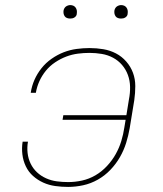

<svg xmlns="http://www.w3.org/2000/svg" viewBox="-20 -727 640 755"><path d="M248 8Q222 8 197 4.5Q172 1 150 -9Q128 -19 110 -35Q92 -51 81.5 -73Q71 -95 68 -120Q65 -145 69 -170H90Q86 -148 88.5 -125.5Q91 -103 100.5 -83.5Q110 -64 125.5 -49.5Q141 -35 161 -26Q181 -17 203 -14Q225 -11 248 -11Q275 -11 302.5 -17Q330 -23 355 -37.5Q380 -52 400.5 -74Q421 -96 435 -121Q449 -146 457 -172.5Q465 -199 469 -226L474 -256H226L229 -274H477L487 -336Q492 -361 491.5 -385.5Q491 -410 483 -432Q475 -454 460 -471.5Q445 -489 424.5 -500Q404 -511 380 -515Q356 -519 332 -519Q309 -519 286 -516Q263 -513 240.5 -504.5Q218 -496 197 -482Q176 -468 160.5 -449Q145 -430 135 -408Q125 -386 121 -362Q121 -362 121 -362Q121 -362 121 -362H101Q101 -362 101 -362Q101 -362 101 -363Q105 -389 115.5 -413Q126 -437 143 -458.5Q160 -480 183 -496Q206 -512 230.5 -521.5Q255 -531 281 -534.5Q307 -538 332 -538Q360 -538 386.5 -533.5Q413 -529 436 -517Q459 -505 476.5 -485Q494 -465 503 -440.5Q512 -416 512 -388.5Q512 -361 508 -333L490 -223Q485 -194 476 -165Q467 -136 451.5 -109Q436 -82 414 -59Q392 -36 364.5 -20.5Q337 -5 307 1.5Q277 8 248 8ZM456 -654Q450 -654 444 -656Q438 -658 434.5 -663Q431 -668 430 -674Q429 -680 430 -686Q431 -691 433.5 -695Q436 -699 439.5 -701.5Q443 -704 447.5 -705.5Q452 -707 456 -707Q463 -707 468.5 -704.5Q474 -702 477.5 -697Q481 -692 482 -686Q483 -680 482 -674Q482 -669 479.5 -665Q477 -661 473 -658.5Q469 -656 465 -655Q461 -654 456 -654ZM256 -654Q250 -654 244 -656Q238 -658 234.5 -663Q231 -668 230 -674Q229 -680 230 -686Q231 -691 233.5 -695Q236 -699 239.5 -701.5Q243 -704 247.5 -705.5Q252 -707 256 -707Q263 -707 268.5 -704.5Q274 -702 277.5 -697Q281 -692 282 -686Q283 -680 282 -674Q282 -669 279.5 -665Q277 -661 273 -658.5Q269 -656 265 -655Q261 -654 256 -654Z"/></svg>

Font: Iosevka Curly Thin Extended
Style: Italic
Weight: 100
Width: 7
Italic angle: -9°
Monospace: yes
Designer: Belleve Invis
Foundry: Belleve Invis
Version: Version 11.1.0; ttfautohint (v1.8.3)